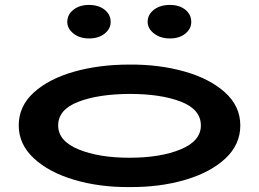

<svg xmlns="http://www.w3.org/2000/svg" viewBox="-20 -746 1051 779"><path d="M56 -237Q56 -315 117 -370.5Q178 -426 280 -455Q382 -484 505 -484Q625 -485 728 -456Q831 -427 893 -371Q955 -315 955 -237Q955 -160 895 -103.5Q835 -47 732 -16.5Q629 14 505 13Q384 14 281 -16.5Q178 -47 117 -104Q56 -161 56 -237ZM795 -237Q795 -302 714 -333.5Q633 -365 505 -365Q377 -364 296.5 -332.5Q216 -301 216 -237Q216 -174 298.5 -140Q381 -106 505 -106Q631 -106 713 -140Q795 -174 795 -237ZM253 -657Q253 -687 278 -706.5Q303 -726 341 -726Q380 -726 404.5 -706.5Q429 -687 429 -657Q429 -629 404.5 -609.5Q380 -590 341 -590Q303 -590 278 -610Q253 -630 253 -657ZM579 -657Q579 -687 604.5 -706.5Q630 -726 669 -726Q708 -726 732 -706.5Q756 -687 756 -657Q756 -629 732 -609.5Q708 -590 669 -590Q631 -590 605 -610Q579 -630 579 -657Z"/></svg>

Font: BioRhyme Expanded ExtraBold
Style: Regular
Weight: 800
Width: 7
Designer: Aoife Mooney
Foundry: Aoife Mooney Type
Version: Version 1.001